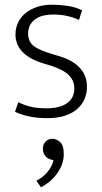

<svg xmlns="http://www.w3.org/2000/svg" viewBox="-20 -496 436 819"><path d="M317 -411Q267 -434 208 -434Q154 -434 127 -411.5Q100 -389 100 -354Q100 -319 123 -300.5Q146 -282 204 -265L234 -256Q291 -239 321 -206Q351 -173 351 -125Q351 -97 340 -72.5Q329 -48 308 -30Q287 -12 255.5 -2Q224 8 183 8Q138 8 104 0.5Q70 -7 44 -19L58 -60Q84 -47 112 -40.5Q140 -34 178 -34Q235 -34 266 -56Q297 -78 297 -119Q297 -156 267.5 -181Q238 -206 163 -226Q46 -263 46 -349Q46 -377 57.5 -400.5Q69 -424 89.5 -440.5Q110 -457 138.5 -466.5Q167 -476 202 -476Q234 -476 268 -471Q302 -466 330 -452ZM203 186Q186 183 174.5 171Q163 159 163 138Q163 120 174.5 108Q186 96 204 96Q220 96 236 109.5Q252 123 252 162Q252 185 244 206Q236 227 222.5 245.5Q209 264 191.5 278.5Q174 293 155 303L135 275Q165 260 184 236Q203 212 208 187Z"/></svg>

Font: Ek Mukta ExtraLight
Style: Regular
Weight: 275
Designer: Girish Dalvi and Yashodeep Gholap
Foundry: Ek Type
Version: Version 2.538;PS 1.002;hotconv 16.6.51;makeotf.lib2.5.65220;